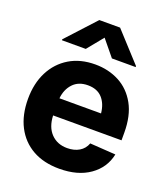

<svg xmlns="http://www.w3.org/2000/svg" viewBox="-143 -870 848 980"><g transform="rotate(20 281.5 -380.5)"><path d="M293 10.7Q208.5 10.7 147.9 -23.4Q87.4 -57.6 54.7 -120.6Q22 -183.6 22 -270.5Q22 -354.5 54.4 -418Q86.9 -481.4 146 -517.1Q205.1 -552.7 285.6 -552.7Q357.9 -552.7 416.3 -522Q474.6 -491.2 508.8 -429.7Q543 -368.2 543 -275.4V-234.4H171.4Q173.8 -171.9 207.5 -137Q241.2 -102.1 294.9 -102.1Q333 -102.1 360.1 -118.2Q387.2 -134.3 398.4 -165L538.1 -155.8Q522.5 -80.1 458 -34.7Q393.6 10.7 293 10.7ZM286.6 -439.9Q235.8 -439.9 206.3 -408.4Q176.8 -377 171.9 -327.6H397.9Q392.6 -379.4 364.7 -409.7Q336.9 -439.9 286.6 -439.9ZM354 -610.4 282.7 -697.3 211.9 -610.4H82.5V-615.7L226.6 -772.5H339.4L482.9 -615.7V-610.4Z"/></g></svg>

Font: Inter Tight
Style: Bold
Weight: 700
Designer: Rasmus Andersson
Foundry: rsms
Version: Version 3.004; ttfautohint (v1.8.4.7-5d5b)